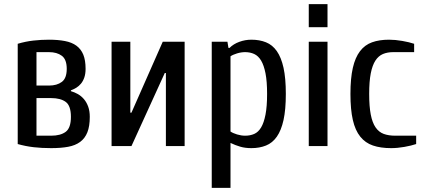

<svg xmlns="http://www.w3.org/2000/svg" viewBox="-20 -700 2029 920"><path d="M64.9 -9.8V-490.2Q103 -501.5 139.9 -505.6Q176.8 -509.8 214.8 -509.8Q257.8 -509.8 291 -503.4Q324.2 -497.1 346.2 -481Q368.2 -464.8 379.2 -438Q390.1 -411.1 390.1 -370.1Q390.1 -346.2 384 -328.6Q377.9 -311 367.9 -299.1Q357.9 -287.1 345.5 -279.5Q333 -272 319.8 -267.1V-263.2Q336.9 -258.3 353 -249.3Q369.1 -240.2 382.1 -225.1Q395 -210 402.6 -189Q410.2 -168 410.2 -140.1Q410.2 -95.2 398.7 -66.2Q387.2 -37.1 364 -20Q340.8 -2.9 306.4 3.4Q272 9.8 225.1 9.8Q180.2 9.8 141.6 5.4Q103 1 64.9 -9.8ZM154.8 -49.8H225.1Q270 -49.8 294.9 -68.4Q319.8 -86.9 319.8 -140.1Q319.8 -193.4 294.9 -211.7Q270 -230 225.1 -230H154.8ZM154.8 -290H214.8Q252.9 -290 276.4 -307.6Q299.8 -325.2 299.8 -370.1Q299.8 -415 276.4 -432.6Q252.9 -450.2 214.8 -450.2H154.8Z M514.6 0V-500H604.5V-160.2H609.9L759.8 -500H864.7V0H774.9V-350.1H769.5L609.9 0Z M994.6 200.2V-500H1069.8L1074.7 -470.2H1079.6Q1098.6 -489.3 1126.7 -499.5Q1154.8 -509.8 1184.6 -509.8Q1223.6 -509.8 1254.6 -497.3Q1285.6 -484.9 1306.6 -454.8Q1327.6 -424.8 1338.6 -375Q1349.6 -325.2 1349.6 -250Q1349.6 -174.8 1338.6 -125Q1327.6 -75.2 1306.6 -45.2Q1285.6 -15.1 1254.6 -2.7Q1223.6 9.8 1184.6 9.8Q1154.8 9.8 1131.3 2.9Q1107.9 -3.9 1084.5 -15.1V200.2ZM1084.5 -69.8Q1095.7 -62 1115.7 -55.9Q1135.7 -49.8 1154.8 -49.8Q1178.7 -49.8 1198.2 -58.3Q1217.8 -66.9 1231.2 -89.4Q1244.6 -111.8 1252.2 -150.9Q1259.8 -189.9 1259.8 -250Q1259.8 -310.1 1252.2 -348.6Q1244.6 -387.2 1231.2 -409.7Q1217.8 -432.1 1198.2 -441.2Q1178.7 -450.2 1154.8 -450.2Q1135.7 -450.2 1115.7 -444.1Q1095.7 -438 1084.5 -430.2Z M1459.5 0V-500H1549.3V0ZM1459.5 -569.8V-680.2H1549.3V-569.8Z M1659.2 -250Q1659.2 -325.2 1670.7 -375Q1682.1 -424.8 1705.1 -454.8Q1728 -484.9 1762.7 -497.3Q1797.4 -509.8 1844.2 -509.8Q1874 -509.8 1907.7 -503.9Q1941.4 -498 1964.4 -490.2V-450.2H1864.3Q1836.4 -450.2 1814.9 -441.2Q1793.5 -432.1 1778.8 -409.7Q1764.2 -387.2 1756.6 -348.6Q1749 -310.1 1749 -250Q1749 -189.9 1756.6 -150.9Q1764.2 -111.8 1779.8 -89.4Q1795.4 -66.9 1818.8 -58.3Q1842.3 -49.8 1874 -49.8H1974.1V-9.8Q1951.2 -2 1917.7 3.9Q1884.3 9.8 1854.5 9.8Q1803.7 9.8 1767.1 -2.7Q1730.5 -15.1 1706.3 -45.2Q1682.1 -75.2 1670.7 -125Q1659.2 -174.8 1659.2 -250Z"/></svg>

Font: 
Style: .
Weight: 400
Designer: Jovanny Lemonad
Foundry: Jovanny Lemonad
Version: Version 1.002